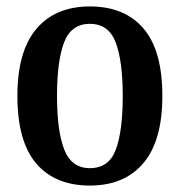

<svg xmlns="http://www.w3.org/2000/svg" viewBox="-20 -566 558 596"><path d="M259 10Q151 10 92.5 -58.5Q34 -127 34 -268Q34 -407 93 -476.5Q152 -546 259 -546Q367 -546 425.5 -477.5Q484 -409 484 -268Q484 -129 425 -59.5Q366 10 259 10ZM259 -44Q318 -44 339.5 -101.5Q361 -159 361 -268Q361 -377 339 -434.5Q317 -492 259 -492Q201 -492 179 -434.5Q157 -377 157 -268Q157 -159 179.5 -101.5Q202 -44 259 -44Z"/></svg>

Font: Noto Serif Condensed SemiBold
Style: Regular
Weight: 600
Width: 3
Designer: Monotype Design Team
Foundry: Monotype Imaging Inc.
Version: Version 2.013